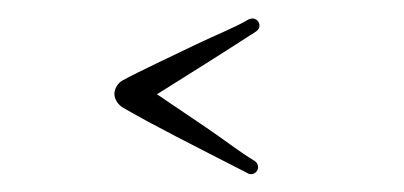

<svg xmlns="http://www.w3.org/2000/svg" viewBox="-20 -287 442 210"><path d="M105.1 -184.4C105.1 -178.1 109.7 -172.1 114.3 -169.4C144 -151.8 202.3 -122.5 233.4 -106.5C242.9 -101.6 247.7 -99.3 249.2 -98.4C250.6 -97.5 252.5 -96.5 254.5 -96.5C258.8 -96.5 262.3 -100 262.3 -104.3C262.3 -106.8 260.6 -109.8 258.5 -111C258.7 -110.9 258.2 -111.2 258.2 -111.2C242.3 -120.7 226.6 -133.2 205.5 -147.5C187.3 -159.9 168 -172.9 151.7 -183.9C179.5 -201.4 218 -225.4 243.5 -241.9C252.5 -247.7 257 -250.7 258.5 -251.5C261.2 -253 263.8 -255.6 263.8 -259C263.8 -263.3 260.3 -266.8 256 -266.8C254.8 -266.8 253.1 -266.4 252.2 -265.9C252.4 -266 251.8 -265.7 251.8 -265.7C236 -256.4 216.9 -249.2 194.1 -238.2C171.2 -227.1 129.9 -207.9 113.5 -198.7C108.9 -196.1 105.1 -189.7 105.1 -184.4Z"/></svg>

Font: Sinatra
Style: Regular
Weight: 400
Designer: Fahmi
Version: Version 0.1